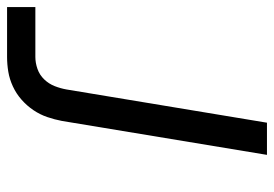

<svg xmlns="http://www.w3.org/2000/svg" viewBox="-136 -639 775 543"><g transform="rotate(-90 251.5 -367.5)"><path d="M85 0 181 -580Q185 -601 192 -621.5Q199 -642 211.5 -660.5Q224 -679 241 -694Q258 -709 278.5 -718.5Q299 -728 320 -731.5Q341 -735 362 -735H503V-655H362Q345 -655 328 -649Q311 -643 298.5 -630Q286 -617 279.5 -600.5Q273 -584 270 -567L176 0Z"/></g></svg>

Font: Iosevka SS04 Medium
Style: Italic
Weight: 500
Italic angle: -9°
Monospace: yes
Designer: Belleve Invis
Foundry: Belleve Invis
Version: Version 19.0.0; ttfautohint (v1.8.4)